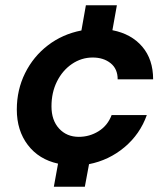

<svg xmlns="http://www.w3.org/2000/svg" viewBox="-20 -618 638 731"><path d="M185 93 201 5Q128 -11 86 -66Q44 -121 44 -201Q44 -276 75.5 -339.5Q107 -403 162.5 -445.5Q218 -488 290 -502L307 -598H425L408 -503Q480 -489 521.5 -440.5Q563 -392 563 -316H428Q428 -356 401 -377.5Q374 -399 333 -399Q290 -399 254 -374.5Q218 -350 197 -308Q176 -266 176 -213Q176 -160 205 -128.5Q234 -97 280 -97Q321 -97 355.5 -118.5Q390 -140 405 -180H539Q513 -107 454 -57.5Q395 -8 319 7L303 93Z"/></svg>

Font: DeepMind Sans
Style: Bold Italic
Weight: 700
Italic angle: -10°
Designer: Jonny Pinhorn / Modifications: Colophon Foundry
Foundry: Colophon Foundry
Version: Version 1.002; ttfautohint (v1.8.2)